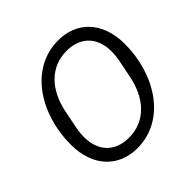

<svg xmlns="http://www.w3.org/2000/svg" viewBox="-184 -873 1047 1047"><g transform="rotate(-45 339.5 -349.0)"><path d="M298 12C519 12 652 -207 652 -438C652 -614 548 -710 409 -710C188 -710 55 -491 55 -260C55 -84 159 12 298 12ZM306 -61C198 -61 135 -130 135 -236C135 -256 137 -280 142 -305L162 -405C191 -550 278 -637 401 -637C509 -637 572 -568 572 -462C572 -442 570 -418 565 -393L545 -293C516 -148 429 -61 306 -61Z"/></g></svg>

Font: LVC Sans
Style: Italic
Weight: 400
Italic angle: -11.31°
Designer: Mike Abbink, Paul van der Laan, Pieter van Rosmalen
Foundry: Bold Monday
Version: Version 3.0